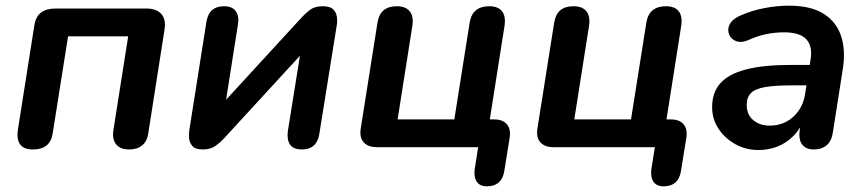

<svg xmlns="http://www.w3.org/2000/svg" viewBox="-20 -519 3056 677"><path d="M96 8Q64 8 51 -10Q38 -28 43 -61L101 -429Q106 -461 125 -475Q144 -489 176 -489H496Q532 -489 549 -469.5Q566 -450 560 -414L503 -50Q499 -21 481.5 -6.5Q464 8 435 8Q404 8 389.5 -10Q375 -28 380 -61L432 -391H220L166 -50Q162 -21 144.5 -6.5Q127 8 96 8Z M695 8Q668 8 657.5 -5Q647 -18 646.5 -35Q646 -52 648 -63L708 -443Q713 -471 728.5 -484Q744 -497 770 -497Q799 -497 811.5 -479.5Q824 -462 819 -433L771 -128H741L1046 -460Q1057 -472 1073.5 -484.5Q1090 -497 1118 -497Q1144 -497 1155 -486Q1166 -475 1168 -458.5Q1170 -442 1167 -427L1106 -47Q1102 -20 1086.5 -6Q1071 8 1045 8Q1014 8 1002.5 -9.5Q991 -27 995 -57L1044 -362H1074L769 -30Q758 -18 740.5 -5Q723 8 695 8Z M1697 138Q1672 138 1661 121.5Q1650 105 1654 76L1666 0H1309Q1278 0 1262.5 -17Q1247 -34 1252 -66L1311 -439Q1316 -469 1333 -483Q1350 -497 1379 -497Q1410 -497 1424.5 -479.5Q1439 -462 1434 -428L1382 -98H1582L1636 -439Q1641 -469 1658.5 -483Q1676 -497 1705 -497Q1736 -497 1750 -479.5Q1764 -462 1759 -428L1703 -72L1676 -98H1722Q1753 -98 1767.5 -80.5Q1782 -63 1777 -33L1758 85Q1749 138 1697 138Z M2320 138Q2295 138 2284 121.5Q2273 105 2277 76L2289 0H1932Q1901 0 1885.5 -17Q1870 -34 1875 -66L1934 -439Q1939 -469 1956 -483Q1973 -497 2002 -497Q2033 -497 2047.5 -479.5Q2062 -462 2057 -428L2005 -98H2205L2259 -439Q2264 -469 2281.5 -483Q2299 -497 2328 -497Q2359 -497 2373 -479.5Q2387 -462 2382 -428L2326 -72L2299 -98H2345Q2376 -98 2390.5 -80.5Q2405 -63 2400 -33L2381 85Q2372 138 2320 138Z M2655 10Q2610 10 2573 -10.5Q2536 -31 2513.5 -65Q2491 -99 2491 -141Q2491 -193 2520 -225.5Q2549 -258 2610 -274Q2671 -290 2766 -290H2846L2835 -218H2772Q2713 -218 2678 -212Q2643 -206 2628 -191Q2613 -176 2613 -149Q2613 -114 2636.5 -95Q2660 -76 2694 -76Q2726 -76 2752 -89.5Q2778 -103 2796 -128.5Q2814 -154 2819 -189L2838 -308Q2846 -355 2823.5 -380Q2801 -405 2745 -405Q2712 -405 2681 -398.5Q2650 -392 2617 -377Q2598 -369 2583 -372Q2568 -375 2558.5 -385.5Q2549 -396 2548 -410.5Q2547 -425 2556.5 -439Q2566 -453 2588 -463Q2630 -482 2675.5 -490.5Q2721 -499 2761 -499Q2840 -499 2885 -470Q2930 -441 2946 -391Q2962 -341 2952 -277L2917 -54Q2913 -23 2895.5 -7.5Q2878 8 2849 8Q2822 8 2808.5 -9.5Q2795 -27 2800 -61L2810 -124L2817 -104Q2803 -65 2777.5 -39.5Q2752 -14 2720.5 -2Q2689 10 2655 10Z"/></svg>

Font: Nunito ExtraLight
Style: Italic
Weight: 200
Italic angle: -9°
Designer: Vernon Adams
Foundry: Vernon Adams
Version: Version 3.602